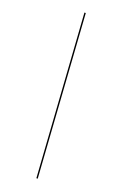

<svg xmlns="http://www.w3.org/2000/svg" viewBox="-161 -798 602 936"><g transform="rotate(20 140.5 -330.5)"><path d="M168 89 112 -750H105L161 89Z"/></g></svg>

Font: Moniqa Ita Display
Style: Italic
Weight: 400
Italic angle: -10°
Designer: Rajesh Rajput
Foundry: Rajesh Rajput
Version: Version 1.000